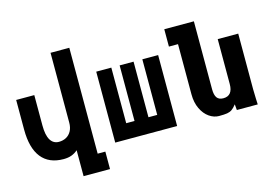

<svg xmlns="http://www.w3.org/2000/svg" viewBox="-118 -1016 2035 1438"><g transform="rotate(-15 900.0 -297.0)"><path d="M255 19.5Q142.5 19.5 84.2 -54Q26 -127.5 26 -271V-500.5H166.5V-264.5Q166.5 -189.5 189.2 -152Q212 -114.5 255 -114.5Q286.5 -114.5 311.8 -128.2Q337 -142 351.5 -169Q366 -196 366 -234V-775H511.5V46H571V181.5H366V-19.5Q344.5 -0.5 318 9.5Q291.5 19.5 255 19.5Z M1140 0H660V-550H777V-119H841.5V-550H949.5V-119H1017.5V-550H1140Z M1305 -202V-590.5H1234.5V-725H1464V-198Q1464 -154 1479.2 -132.5Q1494.5 -111 1529 -111Q1602 -111 1602 -202V-550H1761V-119Q1761 -87.5 1763 -43.5Q1764 -28.5 1765 0H1603L1599 -45Q1579.5 -20 1563.5 -9Q1547.5 2 1526 5.5Q1504.5 9 1463 9Q1424 9 1387.5 -16.2Q1351 -41.5 1328 -89.5Q1305 -137.5 1305 -202Z"/></g></svg>

Font: JuliaMono Black
Style: Regular
Weight: 900
Monospace: yes
Designer: cormullion
Foundry: corm
Version: Version 0.054; ttfautohint (v1.8.4)